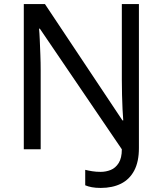

<svg xmlns="http://www.w3.org/2000/svg" viewBox="-20 -734 800 944"><path d="M475 190Q450 190 431.5 186.5Q413 183 399 177V101Q415 105 434 108Q453 111 475 111Q501 111 524.5 101.5Q548 92 563.5 67.5Q579 43 579 0L176 -593H172Q174 -574 175.5 -539Q177 -504 178.5 -464Q180 -424 180 -387V0H97V-714H201L582 -142H586Q584 -164 582.5 -196.5Q581 -229 580 -267Q579 -305 579 -342V-714H663V-6Q663 61 640 104.5Q617 148 575 169Q533 190 475 190Z"/></svg>

Font: Noto Sans Georgian
Style: Regular
Weight: 400
Designer: Monotype Design Team, Akaki Razmadze
Foundry: Google LLC
Version: Version 2.002